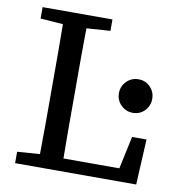

<svg xmlns="http://www.w3.org/2000/svg" viewBox="-77 -741 764 812"><g transform="rotate(10 305.5 -335.0)"><path d="M41 -621V-670H341V-621L239 -614Q238 -550 238 -486.5Q238 -423 238 -359V-297Q238 -241 238 -179.5Q238 -118 239 -55H479L509 -195H571L561 0H41V-49L138 -56Q139 -120 139 -183.5Q139 -247 139 -310V-359Q139 -424 139 -487.5Q139 -551 138 -614ZM494 -296Q464 -296 443 -317Q422 -338 422 -368Q422 -398 443 -419Q464 -440 494 -440Q524 -440 544.5 -419Q565 -398 565 -368Q565 -338 544.5 -317Q524 -296 494 -296Z"/></g></svg>

Font: Source Serif 4 SmText
Style: Regular
Weight: 400
Designer: Frank Grießhammer
Foundry: Adobe
Version: Version 4.005;hotconv 1.1.0;makeotfexe 2.6.0